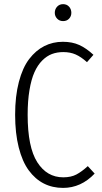

<svg xmlns="http://www.w3.org/2000/svg" viewBox="-20 -898 495 929"><path d="M285.2 -877.9Q303.2 -877.9 314.2 -865.7Q325.2 -853.5 325.2 -835.9Q325.2 -819.3 314.2 -807.6Q303.2 -795.9 285.2 -795.9Q267.6 -795.9 256.3 -807.9Q245.1 -819.8 245.1 -835.9Q245.1 -853.5 256.3 -865.7Q267.6 -877.9 285.2 -877.9ZM284.2 -695.8Q329.6 -695.8 363.8 -680.2Q397.9 -664.6 432.1 -632.8L400.9 -597.2Q372.1 -623 345.9 -634.5Q319.8 -646 286.1 -646Q256.3 -646 231.4 -636.7Q206.5 -627.4 184.3 -605.2Q162.1 -583 146.7 -548.6Q131.3 -514.2 122.6 -461.9Q113.8 -409.7 113.8 -342.8Q113.8 -186 160.4 -113Q207 -40 286.1 -40Q323.7 -40 349.6 -53.7Q375.5 -67.4 404.8 -94.2L438 -58.1Q372.1 11.2 285.2 11.2Q233.9 11.2 192.1 -10Q150.4 -31.2 119.1 -73.7Q87.9 -116.2 70.6 -184.8Q53.2 -253.4 53.2 -342.8Q53.2 -432.6 71.3 -501.7Q89.4 -570.8 121.3 -612.5Q153.3 -654.3 194.3 -675Q235.4 -695.8 284.2 -695.8Z"/></svg>

Font: Fira Sans Compressed Light
Style: Regular
Weight: 300
Width: 1
Designer: Carrois Corporate & Edenspiekermann AG
Foundry: Carrois Corporate GbR & Edenspiekermann AG
Version: Version 4.203;PS 004.203;hotconv 1.0.88;makeotf.lib2.5.64775